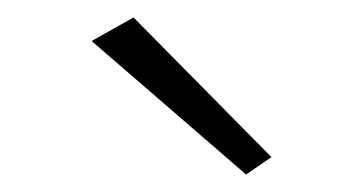

<svg xmlns="http://www.w3.org/2000/svg" viewBox="-20 -720 406 220"><path d="M85 -673 133 -700 291 -540 262 -520Z"/></svg>

Font: Renner* Light
Style: Light
Weight: 300
Version: Version 003.000 ; ttfautohint (v0.97) -l 8 -r 50 -G 200 -x 1